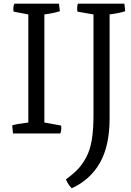

<svg xmlns="http://www.w3.org/2000/svg" viewBox="-20 -727 713 1046"><path d="M339.4 250Q379.9 220.2 404.5 194.3Q429.2 168.5 450.2 128.9Q471.2 89.4 480.2 34.2Q489.3 -21 489.3 -99.1V-648.4L401.9 -663.6Q400.4 -671.9 400.4 -683.1Q400.4 -698.2 405.3 -707H657.7L662.1 -666Q633.8 -655.8 577.1 -648.4V-81.5Q577.1 65.9 525.1 158.7Q473.1 251.5 370.6 298.8Q347.2 273.4 339.4 250ZM50.8 0 46.4 -43.9Q67.4 -51.3 134.3 -59.6V-648.4L54.2 -663.6Q52.7 -667 52.7 -683.1Q52.7 -696.3 58.6 -707H301.3L306.2 -666Q276.9 -655.8 221.7 -648.4V-59.6L312.5 -43Q314 -39.6 314 -27.8Q314 -10.7 308.1 0Z"/></svg>

Font: Fjord
Style: One
Weight: 400
Designer: Viktoriya Grabowska
Foundry: Viktoriya Grabowska
Version: Version 1.002